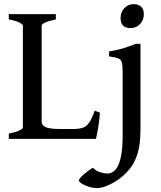

<svg xmlns="http://www.w3.org/2000/svg" viewBox="-20 -685 796 947"><path d="M473.1 -128.9Q469.7 -86.9 463.4 -50.5Q457 -14.2 453.1 0H23.4V-25.9Q56.2 -32.7 74.5 -41Q92.8 -49.3 92.8 -55.7V-559.1Q92.8 -564.9 75.7 -573.7Q58.6 -582.5 23.4 -589.4V-615.2H255.4V-589.4Q222.2 -582.5 203.9 -574.2Q185.5 -565.9 185.5 -559.1V-85Q185.5 -67.9 204.3 -58.3Q223.1 -48.8 276.4 -48.8H341.3Q371.6 -48.8 389.6 -55.4Q407.7 -62 420.7 -81.5Q433.6 -101.1 447.3 -139.2ZM689.5 -615.7Q689.5 -586.4 670.9 -566.4Q652.3 -546.4 624.5 -546.4Q574.7 -546.4 574.7 -595.7Q574.7 -625.5 593.5 -645Q612.3 -664.6 639.2 -664.6Q662.1 -664.6 675.8 -652.3Q689.5 -640.1 689.5 -615.7ZM672.9 -49.8Q672.9 25.4 658.9 71Q645 116.7 622.6 144.5Q600.1 172.4 574.2 192.9Q547.9 213.4 515.1 228Q482.4 242.7 460.9 242.7Q439 242.7 417.7 235.8Q396.5 229 382.8 220.2Q369.1 211.4 369.1 205.6Q369.1 198.7 382.3 185.5Q395.5 172.4 412.1 159.7Q428.7 147 438.5 142.6Q454.1 158.2 473.9 164.6Q493.7 170.9 511.7 170.9Q529.8 170.9 546.6 155Q563.5 139.2 574.2 97.7Q585 56.2 585 -21V-323.7Q585 -356.9 582 -373.3Q579.1 -389.6 565.2 -396.2Q551.3 -402.8 518.1 -406.7V-431.2Q562 -438.5 589.6 -447.3Q617.2 -456.1 649.9 -468.8H672.9Z"/></svg>

Font: Gentium Book Plus
Style: Regular
Weight: 400
Designer: Victor Gaultney, Annie Olsen, Iska Routamaa, Becca Hirsbrunner
Foundry: SIL International
Version: Version 6.101